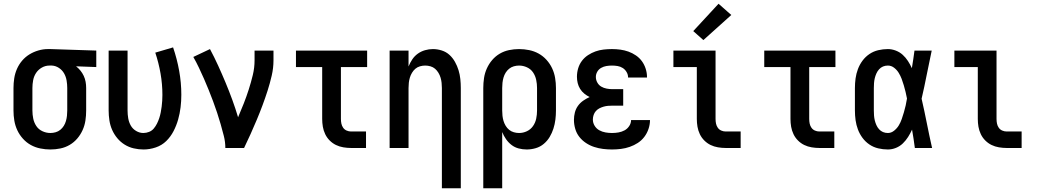

<svg xmlns="http://www.w3.org/2000/svg" viewBox="-20 -790 5540 1025"><path d="M249 8Q222 8 195 2.5Q168 -3 144.5 -16Q121 -29 102.5 -49.5Q84 -70 72.5 -94.5Q61 -119 56.5 -146Q52 -173 52 -200V-320Q52 -346 56 -372Q60 -398 70.5 -422Q81 -446 98 -466Q115 -486 137 -499.5Q159 -513 184.5 -520.5Q210 -528 236 -528Q239 -528 242.5 -528Q246 -528 250 -528L494 -520V-432L386 -436Q399 -426 409.5 -413Q420 -400 427 -385Q434 -370 437 -353.5Q440 -337 440 -320V-200Q440 -173 436 -146.5Q432 -120 421 -95.5Q410 -71 392.5 -50.5Q375 -30 352 -16.5Q329 -3 302.5 2.5Q276 8 249 8ZM249 -80Q263 -80 277 -84Q291 -88 302 -97Q313 -106 320.5 -118Q328 -130 332 -144Q336 -158 337.5 -172Q339 -186 339 -200V-320Q339 -340 335.5 -360.5Q332 -381 322 -398.5Q312 -416 294.5 -427.5Q277 -439 257 -440H250Q248 -440 246.5 -440Q245 -440 244 -440Q222 -440 203 -429Q184 -418 172.5 -400.5Q161 -383 157 -362Q153 -341 153 -320V-200Q153 -178 157.5 -156.5Q162 -135 174 -117Q186 -99 206.5 -89.5Q227 -80 249 -80Z M746 8Q720 8 694 2Q668 -4 645.5 -18Q623 -32 606 -52.5Q589 -73 578.5 -97Q568 -121 564 -147.5Q560 -174 560 -200V-520H661V-200Q661 -179 664.5 -158.5Q668 -138 678 -120Q688 -102 706.5 -91Q725 -80 745 -80Q761 -80 776 -86Q791 -92 801 -104Q811 -116 818 -130Q825 -144 830 -159Q835 -174 838 -189.5Q841 -205 843 -220.5Q845 -236 846 -252Q847 -268 847 -283Q847 -341 837 -398Q827 -455 809 -509L904 -537Q925 -476 936.5 -412Q948 -348 948 -284Q948 -250 944 -217Q940 -184 931 -152Q922 -120 906.5 -90Q891 -60 867.5 -37Q844 -14 811.5 -3Q779 8 746 8Z M1183 0Q1183 -32 1175 -64Q1167 -96 1158 -127Q1149 -158 1139 -188.5Q1129 -219 1117.5 -249.5Q1106 -280 1094 -310Q1082 -340 1069 -369.5Q1056 -399 1042 -428.5Q1028 -458 1012 -486L1101 -528Q1124 -485 1144.5 -440Q1165 -395 1184 -349.5Q1203 -304 1220 -257.5Q1237 -211 1251 -164Q1267 -201 1281.5 -238Q1296 -275 1308 -312.5Q1320 -350 1329.5 -389Q1339 -428 1339 -468V-520H1440V-468Q1440 -427 1430.5 -386Q1421 -345 1408.5 -306Q1396 -267 1381.5 -228Q1367 -189 1351 -151Q1335 -113 1318 -75Q1301 -37 1283 0Z M1854 0Q1834 0 1813 -3.5Q1792 -7 1773.5 -16Q1755 -25 1740 -40Q1725 -55 1716 -74Q1707 -93 1703.5 -113.5Q1700 -134 1700 -155V-432H1560V-520H1940V-432H1800V-155Q1800 -142 1802.5 -130Q1805 -118 1812 -108Q1819 -98 1830.5 -93Q1842 -88 1854 -88H1934V0Z M2339 215V-320Q2339 -334 2337.5 -348Q2336 -362 2332 -375.5Q2328 -389 2320.5 -401.5Q2313 -414 2302.5 -423Q2292 -432 2278 -436Q2264 -440 2250 -440Q2236 -440 2222 -436Q2208 -432 2197.5 -423Q2187 -414 2179.5 -401.5Q2172 -389 2168 -375.5Q2164 -362 2162.5 -348Q2161 -334 2161 -320V0H2060V-520H2161V-435Q2169 -455 2181 -473Q2193 -491 2210.5 -503.5Q2228 -516 2249 -522Q2270 -528 2291 -528Q2315 -528 2338.5 -520.5Q2362 -513 2379.5 -497Q2397 -481 2409 -459.5Q2421 -438 2428 -415Q2435 -392 2437.5 -368Q2440 -344 2440 -320V215Z M2560 215V-320Q2560 -347 2564 -373.5Q2568 -400 2579 -424.5Q2590 -449 2607.5 -469.5Q2625 -490 2648 -503.5Q2671 -517 2697.5 -522.5Q2724 -528 2751 -528Q2778 -528 2805 -522.5Q2832 -517 2855.5 -504Q2879 -491 2897.5 -470.5Q2916 -450 2927.5 -425.5Q2939 -401 2943.5 -374Q2948 -347 2948 -320V-200Q2948 -176 2945 -151.5Q2942 -127 2934.5 -103.5Q2927 -80 2914.5 -59Q2902 -38 2883 -22Q2864 -6 2840 1Q2816 8 2792 8Q2770 8 2749 2.5Q2728 -3 2711 -16Q2694 -29 2681.5 -47Q2669 -65 2661 -85V215ZM2751 -80Q2773 -80 2793 -89.5Q2813 -99 2825.5 -117Q2838 -135 2842.5 -156.5Q2847 -178 2847 -200V-320Q2847 -342 2842.5 -363.5Q2838 -385 2826 -403Q2814 -421 2793.5 -430.5Q2773 -440 2751 -440Q2737 -440 2723 -436Q2709 -432 2698 -423Q2687 -414 2679.5 -402Q2672 -390 2668 -376Q2664 -362 2662.5 -348Q2661 -334 2661 -320V-200Q2661 -186 2662.5 -172Q2664 -158 2668 -144.5Q2672 -131 2679.5 -118.5Q2687 -106 2698 -97Q2709 -88 2723 -84Q2737 -80 2751 -80Z M3247 8Q3223 8 3199 5Q3175 2 3152 -5.5Q3129 -13 3108.5 -26.5Q3088 -40 3073 -59Q3058 -78 3051 -102Q3044 -126 3044 -150Q3044 -170 3049 -189.5Q3054 -209 3065.5 -225Q3077 -241 3093.5 -252.5Q3110 -264 3128 -272Q3113 -279 3099.5 -290Q3086 -301 3077 -315.5Q3068 -330 3064 -346.5Q3060 -363 3060 -380Q3060 -403 3066.5 -425Q3073 -447 3086.5 -465Q3100 -483 3119 -495.5Q3138 -508 3159 -515.5Q3180 -523 3202.5 -525.5Q3225 -528 3247 -528Q3270 -528 3292 -525Q3314 -522 3335 -514.5Q3356 -507 3375 -494Q3394 -481 3407 -463Q3420 -445 3427 -423Q3434 -401 3434 -379Q3434 -378 3434 -377.5Q3434 -377 3434 -376H3333Q3333 -376 3333 -376.5Q3333 -377 3333 -377Q3333 -392 3325 -405.5Q3317 -419 3304.5 -427Q3292 -435 3277 -437.5Q3262 -440 3247 -440Q3232 -440 3217 -437.5Q3202 -435 3189 -427.5Q3176 -420 3168.5 -407Q3161 -394 3161 -379Q3161 -363 3169 -349Q3177 -335 3190 -327.5Q3203 -320 3218.5 -317Q3234 -314 3250 -314H3307V-226H3250Q3238 -226 3226 -225Q3214 -224 3202 -220.5Q3190 -217 3179.5 -211.5Q3169 -206 3161 -197Q3153 -188 3149 -176Q3145 -164 3145 -152Q3145 -134 3154.5 -118.5Q3164 -103 3179.5 -94.5Q3195 -86 3212.5 -83Q3230 -80 3247 -80Q3265 -80 3282 -83Q3299 -86 3314 -94Q3329 -102 3339 -117Q3349 -132 3349 -149Q3349 -149 3349 -149Q3349 -149 3349 -149H3450Q3450 -149 3450 -149Q3450 -149 3450 -149Q3450 -125 3442 -101.5Q3434 -78 3419.5 -59Q3405 -40 3385 -27Q3365 -14 3342 -6Q3319 2 3295 5Q3271 8 3247 8Z M3854 0Q3834 0 3813 -3.5Q3792 -7 3773.5 -16Q3755 -25 3740 -40Q3725 -55 3716 -74Q3707 -93 3703.5 -113.5Q3700 -134 3700 -155V-432H3575V-520H3800V-155Q3800 -142 3802.5 -130Q3805 -118 3812 -108Q3819 -98 3830.5 -93Q3842 -88 3854 -88H3934V0ZM3735 -576 3681 -624 3816 -770 3884 -710Z M4354 0Q4334 0 4313 -3.5Q4292 -7 4273.5 -16Q4255 -25 4240 -40Q4225 -55 4216 -74Q4207 -93 4203.5 -113.5Q4200 -134 4200 -155V-432H4060V-520H4440V-432H4300V-155Q4300 -142 4302.5 -130Q4305 -118 4312 -108Q4319 -98 4330.5 -93Q4342 -88 4354 -88H4434V0Z M4720 8Q4694 8 4668.5 2Q4643 -4 4621.5 -18.5Q4600 -33 4584.5 -54Q4569 -75 4560 -99Q4551 -123 4547.5 -148.5Q4544 -174 4544 -200V-320Q4544 -346 4547.5 -371.5Q4551 -397 4560 -421Q4569 -445 4584.5 -466Q4600 -487 4621.5 -501.5Q4643 -516 4668.5 -522Q4694 -528 4720 -528Q4741 -528 4762 -520Q4783 -512 4799 -497.5Q4815 -483 4827 -464.5Q4839 -446 4848 -426Q4852 -450 4855.5 -473.5Q4859 -497 4862 -520H4954Q4940 -456 4927.5 -391.5Q4915 -327 4900 -263Q4915 -198 4928 -132Q4941 -66 4956 0H4864Q4861 -25 4857 -49.5Q4853 -74 4849 -98Q4840 -78 4828 -59Q4816 -40 4800 -24.5Q4784 -9 4763 -0.5Q4742 8 4720 8ZM4720 -80Q4738 -80 4753.5 -92.5Q4769 -105 4778.5 -121Q4788 -137 4794 -154.5Q4800 -172 4805.5 -190.5Q4811 -209 4815 -227Q4819 -245 4822 -264Q4819 -281 4814.5 -299Q4810 -317 4805 -334.5Q4800 -352 4793.5 -369Q4787 -386 4777.5 -401.5Q4768 -417 4753 -428.5Q4738 -440 4720 -440Q4706 -440 4694 -435Q4682 -430 4673 -420Q4664 -410 4658.5 -397.5Q4653 -385 4650 -372.5Q4647 -360 4646 -346.5Q4645 -333 4645 -320V-200Q4645 -187 4646 -173.5Q4647 -160 4650 -147.5Q4653 -135 4658.5 -122.5Q4664 -110 4673 -100Q4682 -90 4694 -85Q4706 -80 4720 -80Z M5354 0Q5334 0 5313 -3.5Q5292 -7 5273.5 -16Q5255 -25 5240 -40Q5225 -55 5216 -74Q5207 -93 5203.5 -113.5Q5200 -134 5200 -155V-432H5075V-520H5300V-155Q5300 -142 5302.5 -130Q5305 -118 5312 -108Q5319 -98 5330.5 -93Q5342 -88 5354 -88H5434V0Z"/></svg>

Font: Zed Mono Semibold
Style: Regular
Weight: 600
Monospace: yes
Designer: Belleve Invis
Foundry: Belleve Invis
Version: Version 1.0.0; ttfautohint (v1.8.4)